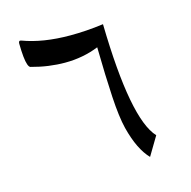

<svg xmlns="http://www.w3.org/2000/svg" viewBox="-82 -597 671 676"><g transform="rotate(-15 253.0 -259.0)"><path d="M345.1 -496.1Q312.8 -491.7 282.5 -489.7Q252.3 -487.7 224.1 -487.7Q124.7 -487.7 52.1 -514.9Q47.3 -516.7 44.9 -514.5Q42.5 -512.3 42.5 -506.1Q42.9 -478.2 44.9 -458.7Q46.9 -439.3 50.6 -428.9Q54.3 -418.4 59.4 -416.9Q91.3 -408.1 121.9 -403.9Q152.5 -399.7 181.5 -399.7Q214.9 -399.7 245.7 -405.6Q276.5 -411.4 304.4 -422.8Q306.2 -315.7 310.6 -240.7Q315 -165.7 325.6 -123.2Q336.3 -81 351.1 -50.8Q366 -20.5 384.3 -1.8L425 -70Q388.7 -108.5 368.7 -215.1Q348.7 -321.6 345.1 -496.1Z"/></g></svg>

Font: Parastoo
Style: Regular
Weight: 400
Foundry: Saber Rastikerdar (saber.rastikerdar@gmail.com)
Version: Version 3.000